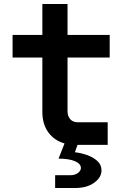

<svg xmlns="http://www.w3.org/2000/svg" viewBox="-20 -725 640 961"><path d="M256 216V152H332Q356 152 370.5 140.5Q385 129 385 116Q385 95 355.5 82Q326 69 273 69L303 -7Q251 -22 221.5 -63Q192 -104 192 -165V-437H43V-550H192V-705H318V-550H529V-437H318V-168Q318 -144 331.5 -128.5Q345 -113 369 -113H519V0H368L355 37Q383 40 414 50.5Q445 61 466.5 80Q488 99 488 128Q488 163 451.5 189.5Q415 216 356 216Z"/></svg>

Font: Tiny
Style: Bold
Weight: 700
Monospace: yes
Designer: Philipp Nurullin, Konstantin Bulenkov
Foundry: JetBrains
Version: Version 2.251; ttfautohint (v1.8.4.7-5d5b)